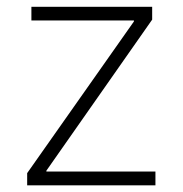

<svg xmlns="http://www.w3.org/2000/svg" viewBox="-20 -556 548 576"><path d="M61.5 0V-36.6L381.8 -491.7V-494.6H74.2V-535.6H436.5V-497.1L119.1 -43.9V-41.5H446.3V0Z"/></svg>

Font: Inter 20pt ExtraLight
Style: Regular
Weight: 250
Version: Version 4.001;git-66647c0bb